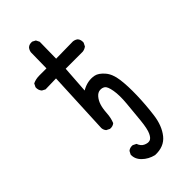

<svg xmlns="http://www.w3.org/2000/svg" viewBox="-283 -876 1066 1066"><g transform="rotate(-45 250.0 -343.0)"><path d="M250 121Q209 111 181.5 84Q154 57 156 23L166 4Q180 -8 201 -6L221 4Q230 29 249.5 38Q269 47 284 43Q299 39 311 13.5Q323 -12 329 -72Q335 -132 340.5 -193Q346 -254 339 -294Q332 -334 319 -343Q306 -352 288.5 -350.5Q271 -349 256.5 -332Q242 -315 234.5 -291Q227 -267 225 -232.5Q223 -198 211 -169Q197 -157 176 -159L156 -169Q146 -181 145 -196L162 -569L78 -567L59 -577Q45 -593 47 -615L57 -635Q80 -646 108.5 -646Q137 -646 164 -646L166 -770Q168 -785 178 -797Q191 -809 213 -807L232 -797L242 -777L240 -646L374 -648Q390 -646 401 -637Q413 -623 411 -601L401 -581Q388 -571 372 -569H238L227 -409Q250 -423 275 -428Q300 -433 324.5 -428Q349 -423 375 -393.5Q401 -364 408 -310.5Q415 -257 413 -184.5Q411 -112 401.5 -39.5Q392 33 355.5 78.5Q319 124 250 121Z"/></g></svg>

Font: Kosefont JP
Style: Regular
Weight: 400
Designer: Nozomi Seto 瀬戸のぞみ
Version: Version 3.00;June 19, 2020